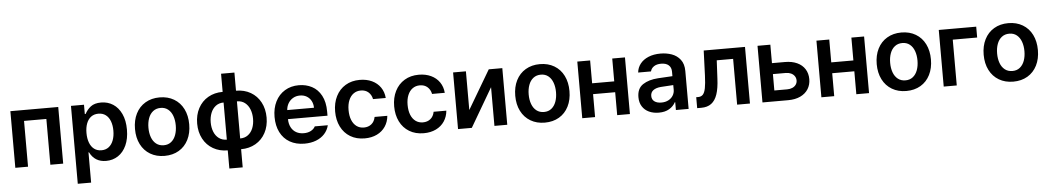

<svg xmlns="http://www.w3.org/2000/svg" viewBox="-43 -1149 9780 1791"><g transform="rotate(-5 4847.5 -254.0)"><path d="M59.6 -530.3H507.8V0H387.7V-428.7H178.7V0H59.6Z M627 -530.3H749V-443.4H756.8Q776.9 -482.4 812 -509.8Q847.2 -537.1 909.2 -537.1Q971.2 -537.1 1020.8 -505.4Q1070.3 -473.6 1099.1 -412.1Q1127.9 -350.6 1127.9 -264.6Q1127.9 -179.2 1099.6 -117.2Q1071.3 -55.2 1021.7 -22.7Q972.2 9.8 909.2 9.8Q803.7 9.8 756.8 -84H752V199.2H627ZM875 -92.8Q915 -92.8 943.4 -114.7Q971.7 -136.7 986.3 -175.8Q1001 -214.8 1001 -265.6Q1001 -315.4 986.6 -354Q972.2 -392.6 943.8 -414.1Q915.5 -435.5 875 -435.5Q835 -435.5 806.6 -414.6Q778.3 -393.6 763.7 -355.2Q749 -316.9 749 -265.6Q749 -213.9 763.7 -174.8Q778.3 -135.7 806.6 -114.3Q835 -92.8 875 -92.8Z M1203.1 -262.7Q1203.1 -344.7 1234.4 -406.7Q1265.6 -468.8 1323.2 -502.9Q1380.9 -537.1 1457 -537.1Q1533.7 -537.1 1591.3 -502.9Q1648.9 -468.8 1679.9 -406.7Q1710.9 -344.7 1710.9 -262.7Q1710.9 -181.2 1679.7 -119.1Q1648.4 -57.1 1591.1 -23.2Q1533.7 10.7 1457 10.7Q1380.9 10.7 1323.2 -23.4Q1265.6 -57.6 1234.4 -119.4Q1203.1 -181.2 1203.1 -262.7ZM1585 -263.7Q1585 -313 1570.6 -352.8Q1556.2 -392.6 1527.6 -415.5Q1499 -438.5 1458 -438.5Q1416 -438.5 1387 -415.5Q1357.9 -392.6 1343.5 -353Q1329.1 -313.5 1329.1 -263.7Q1329.1 -213.9 1343.5 -174.3Q1357.9 -134.8 1387 -111.8Q1416 -88.9 1458 -88.9Q1499 -88.9 1527.6 -111.8Q1556.2 -134.8 1570.6 -174.3Q1585 -213.9 1585 -263.7Z M2047.9 10.7Q1971.2 10.7 1911.4 -23.7Q1851.6 -58.1 1818.4 -120.4Q1785.2 -182.6 1785.2 -262.7Q1785.2 -343.8 1818.4 -406Q1851.6 -468.3 1911.1 -502.7Q1970.7 -537.1 2047.9 -537.1V-707H2172.9V-537.1Q2250 -537.1 2309.6 -502.7Q2369.1 -468.3 2402.3 -406Q2435.5 -343.8 2435.5 -262.7Q2435.5 -182.6 2402.3 -120.4Q2369.1 -58.1 2309.3 -23.7Q2249.5 10.7 2172.9 10.7V180.7H2047.9ZM2047.9 -437.5Q2004.9 -437.5 1974.1 -414.1Q1943.4 -390.6 1927.7 -350.8Q1912.1 -311 1912.1 -262.7Q1912.1 -214.4 1927.7 -175Q1943.4 -135.7 1974.1 -112.8Q2004.9 -89.8 2047.9 -89.8ZM2308.6 -262.7Q2308.6 -311 2293 -350.8Q2277.3 -390.6 2246.8 -414.1Q2216.3 -437.5 2172.9 -437.5V-89.8Q2216.3 -89.8 2246.8 -112.8Q2277.3 -135.7 2293 -175Q2308.6 -214.4 2308.6 -262.7Z M2509.8 -261.7Q2509.8 -343.3 2541 -405.5Q2572.3 -467.8 2629.2 -502.4Q2686 -537.1 2760.7 -537.1Q2828.1 -537.1 2883.1 -508.3Q2938 -479.5 2970.5 -419.2Q3002.9 -358.9 3002.9 -269.5V-230.5H2632.8Q2633.3 -186 2650.4 -153.6Q2667.5 -121.1 2697.8 -104Q2728 -86.9 2768.6 -86.9Q2808.1 -86.9 2835.9 -102.1Q2863.8 -117.2 2876 -141.6H2998Q2986.8 -95.7 2955.6 -61.3Q2924.3 -26.9 2876.2 -8.1Q2828.1 10.7 2767.6 10.7Q2688.5 10.7 2630.1 -22.7Q2571.8 -56.2 2540.8 -117.7Q2509.8 -179.2 2509.8 -261.7ZM2883.8 -315.4Q2883.3 -351.6 2868.2 -379.9Q2853 -408.2 2825.7 -424.3Q2798.3 -440.4 2762.7 -440.4Q2726.1 -440.4 2697.5 -423.6Q2668.9 -406.7 2652.3 -378.2Q2635.7 -349.6 2633.3 -315.4Z M3077.1 -262.7Q3077.1 -343.3 3108.4 -405.5Q3139.6 -467.8 3197 -502.4Q3254.4 -537.1 3331.1 -537.1Q3395 -537.1 3445.1 -513.7Q3495.1 -490.2 3524.7 -447.3Q3554.2 -404.3 3558.6 -347.7H3439.5Q3431.6 -387.7 3403.8 -412.6Q3376 -437.5 3332 -437.5Q3293.5 -437.5 3264.4 -416.7Q3235.4 -396 3219.2 -357.2Q3203.1 -318.4 3203.1 -265.6Q3203.1 -211.4 3219 -172.1Q3234.9 -132.8 3263.9 -111.8Q3293 -90.8 3332 -90.8Q3374 -90.8 3402.8 -114.3Q3431.6 -137.7 3439.5 -180.7H3558.6Q3553.7 -124.5 3524.7 -81.1Q3495.6 -37.6 3445.8 -13.4Q3396 10.7 3331.1 10.7Q3253.4 10.7 3196 -23.9Q3138.7 -58.6 3107.9 -120.6Q3077.1 -182.6 3077.1 -262.7Z M3629.9 -262.7Q3629.9 -343.3 3661.1 -405.5Q3692.4 -467.8 3749.8 -502.4Q3807.1 -537.1 3883.8 -537.1Q3947.8 -537.1 3997.8 -513.7Q4047.9 -490.2 4077.4 -447.3Q4106.9 -404.3 4111.3 -347.7H3992.2Q3984.4 -387.7 3956.5 -412.6Q3928.7 -437.5 3884.8 -437.5Q3846.2 -437.5 3817.1 -416.7Q3788.1 -396 3772 -357.2Q3755.9 -318.4 3755.9 -265.6Q3755.9 -211.4 3771.7 -172.1Q3787.6 -132.8 3816.7 -111.8Q3845.7 -90.8 3884.8 -90.8Q3926.8 -90.8 3955.6 -114.3Q3984.4 -137.7 3992.2 -180.7H4111.3Q4106.4 -124.5 4077.4 -81.1Q4048.3 -37.6 3998.5 -13.4Q3948.7 10.7 3883.8 10.7Q3806.2 10.7 3748.8 -23.9Q3691.4 -58.6 3660.6 -120.6Q3629.9 -182.6 3629.9 -262.7Z M4539.1 -530.3H4666V0H4545.9V-362.3L4334 0H4205.1V-530.3H4325.2V-168Z M4763.7 -262.7Q4763.7 -344.7 4794.9 -406.7Q4826.2 -468.8 4883.8 -502.9Q4941.4 -537.1 5017.6 -537.1Q5094.2 -537.1 5151.9 -502.9Q5209.5 -468.8 5240.5 -406.7Q5271.5 -344.7 5271.5 -262.7Q5271.5 -181.2 5240.2 -119.1Q5209 -57.1 5151.6 -23.2Q5094.2 10.7 5017.6 10.7Q4941.4 10.7 4883.8 -23.4Q4826.2 -57.6 4794.9 -119.4Q4763.7 -181.2 4763.7 -262.7ZM5145.5 -263.7Q5145.5 -313 5131.1 -352.8Q5116.7 -392.6 5088.1 -415.5Q5059.6 -438.5 5018.6 -438.5Q4976.6 -438.5 4947.5 -415.5Q4918.5 -392.6 4904.1 -353Q4889.6 -313.5 4889.6 -263.7Q4889.6 -213.9 4904.1 -174.3Q4918.5 -134.8 4947.5 -111.8Q4976.6 -88.9 5018.6 -88.9Q5059.6 -88.9 5088.1 -111.8Q5116.7 -134.8 5131.1 -174.3Q5145.5 -213.9 5145.5 -263.7Z M5488.3 -316.4H5695.3V-530.3H5814.5V0H5695.3V-214.8H5488.3V0H5368.2V-530.3H5488.3Z M6104.5 -309.6Q6189 -315.4 6240.2 -317.4V-359.4Q6240.2 -398.9 6215.3 -420.7Q6190.4 -442.4 6144.5 -442.4Q6104 -442.4 6078.1 -425.3Q6052.2 -408.2 6044.9 -378.9H5924.8Q5929.2 -424.3 5957 -460.2Q5984.9 -496.1 6033.7 -516.6Q6082.5 -537.1 6147.5 -537.1Q6203.1 -537.1 6252.2 -519.8Q6301.3 -502.4 6332.8 -461.7Q6364.3 -420.9 6364.3 -354.5V0H6245.1V-73.2H6241.2Q6221.7 -36.1 6182.6 -12.7Q6143.6 10.7 6085 10.7Q6033.7 10.7 5993.4 -7.8Q5953.1 -26.4 5930.2 -62.5Q5907.2 -98.6 5907.2 -149.4Q5907.2 -231.4 5962.6 -267.8Q6018.1 -304.2 6104.5 -309.6ZM6117.2 -81.1Q6153.8 -81.1 6182.1 -95.7Q6210.4 -110.4 6225.8 -135.5Q6241.2 -160.6 6241.2 -190.4L6240.7 -233.9L6124 -226.6Q6078.1 -222.7 6052.7 -203.6Q6027.3 -184.6 6027.3 -150.4Q6027.3 -116.7 6051.8 -98.9Q6076.2 -81.1 6117.2 -81.1Z M6444.3 -102.5H6462.9Q6490.7 -102.5 6507.1 -119.9Q6523.4 -137.2 6531.7 -178.7Q6540 -220.2 6543 -295.9L6551.8 -530.3H6938.5V0H6818.4V-428.7H6665L6656.2 -256.8Q6652.3 -167.5 6633.1 -111.1Q6613.8 -54.7 6577.1 -27.3Q6540.5 0 6483.4 0H6444.3Z M7509.8 -178.7Q7509.8 -126.5 7484.4 -85.9Q7459 -45.4 7410.9 -22.7Q7362.8 0 7296.9 0H7055.7V-530.3H7175.8V-357.4H7296.9Q7363.3 -357.4 7411.1 -335.2Q7459 -313 7484.4 -272.5Q7509.8 -231.9 7509.8 -178.7ZM7296.9 -101.6Q7323.7 -101.6 7345.2 -111.1Q7366.7 -120.6 7378.7 -137.9Q7390.6 -155.3 7390.6 -176.8Q7390.6 -199.2 7378.7 -217Q7366.7 -234.9 7345.2 -244.9Q7323.7 -254.9 7296.9 -254.9H7175.8V-101.6Z M7727.5 -316.4H7934.6V-530.3H8053.7V0H7934.6V-214.8H7727.5V0H7607.4V-530.3H7727.5Z M8148.4 -262.7Q8148.4 -344.7 8179.7 -406.7Q8210.9 -468.8 8268.6 -502.9Q8326.2 -537.1 8402.3 -537.1Q8479 -537.1 8536.6 -502.9Q8594.2 -468.8 8625.2 -406.7Q8656.2 -344.7 8656.2 -262.7Q8656.2 -181.2 8625 -119.1Q8593.8 -57.1 8536.4 -23.2Q8479 10.7 8402.3 10.7Q8326.2 10.7 8268.6 -23.4Q8210.9 -57.6 8179.7 -119.4Q8148.4 -181.2 8148.4 -262.7ZM8530.3 -263.7Q8530.3 -313 8515.9 -352.8Q8501.5 -392.6 8472.9 -415.5Q8444.3 -438.5 8403.3 -438.5Q8361.3 -438.5 8332.3 -415.5Q8303.2 -392.6 8288.8 -353Q8274.4 -313.5 8274.4 -263.7Q8274.4 -213.9 8288.8 -174.3Q8303.2 -134.8 8332.3 -111.8Q8361.3 -88.9 8403.3 -88.9Q8444.3 -88.9 8472.9 -111.8Q8501.5 -134.8 8515.9 -174.3Q8530.3 -213.9 8530.3 -263.7Z M9103.5 -428.7H8875V0H8752.9V-530.3H9103.5Z M9149.9 -262.7Q9149.9 -344.7 9181.2 -406.7Q9212.4 -468.8 9270 -502.9Q9327.6 -537.1 9403.8 -537.1Q9480.5 -537.1 9538.1 -502.9Q9595.7 -468.8 9626.7 -406.7Q9657.7 -344.7 9657.7 -262.7Q9657.7 -181.2 9626.5 -119.1Q9595.2 -57.1 9537.8 -23.2Q9480.5 10.7 9403.8 10.7Q9327.6 10.7 9270 -23.4Q9212.4 -57.6 9181.2 -119.4Q9149.9 -181.2 9149.9 -262.7ZM9531.7 -263.7Q9531.7 -313 9517.3 -352.8Q9502.9 -392.6 9474.4 -415.5Q9445.8 -438.5 9404.8 -438.5Q9362.8 -438.5 9333.7 -415.5Q9304.7 -392.6 9290.3 -353Q9275.9 -313.5 9275.9 -263.7Q9275.9 -213.9 9290.3 -174.3Q9304.7 -134.8 9333.7 -111.8Q9362.8 -88.9 9404.8 -88.9Q9445.8 -88.9 9474.4 -111.8Q9502.9 -134.8 9517.3 -174.3Q9531.7 -213.9 9531.7 -263.7Z"/></g></svg>

Font: Pretendard Std SemiBold
Style: Regular
Weight: 600
Designer: Base glyphs from Inter by Rasmus Andersson; Hangeul glyphs from Noto Sans CJK(Source Han Sans) by Jang Soo-young and Kan
Foundry: Kil Hyung-jin
Version: Version 1.309